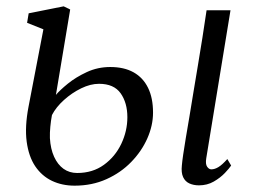

<svg xmlns="http://www.w3.org/2000/svg" viewBox="-20 -575 804 606"><path d="M608 10Q591 10 577.8 4Q564.5 -2 558 -16Q551.5 -30 554 -53Q555 -65 558.2 -87.2Q561.5 -109.5 566.5 -139.8Q571.5 -170 577.8 -206.5Q584 -243 590.5 -283.8Q597 -324.5 604.5 -367.8Q612 -411 618.8 -455.5Q625.5 -500 632 -542.5H707.5L631 -75.5Q628 -57 633.8 -48.8Q639.5 -40.5 647 -40.5Q657.5 -40.5 669.2 -47.5Q681 -54.5 697.5 -73L709.5 -52.5Q704 -44 689.8 -29Q675.5 -14 654.8 -2Q634 10 608 10ZM215.5 11Q176 11 144 -4.2Q112 -19.5 91.2 -50.2Q70.5 -81 64.2 -128Q58 -175 70 -238L117 -482.5L65.5 -503L70.5 -533L181 -555L201.5 -545L156.5 -275.5Q168.5 -290 194 -310.8Q219.5 -331.5 254 -347.5Q288.5 -363.5 328 -363.5Q371.5 -363.5 401.5 -346.8Q431.5 -330 447.2 -298Q463 -266 463 -219.5Q463 -179 445 -138.2Q427 -97.5 394.2 -63.8Q361.5 -30 316 -9.5Q270.5 11 215.5 11ZM223.5 -29Q272.5 -29 308 -54.8Q343.5 -80.5 362.8 -121Q382 -161.5 382 -205Q382 -250.5 360.8 -280.5Q339.5 -310.5 292.5 -310.5Q265.5 -310.5 236.2 -296.2Q207 -282 182 -259.5Q157 -237 144 -212Q140.5 -193.5 138.8 -174.8Q137 -156 137.5 -139Q139.5 -105 150.8 -80.2Q162 -55.5 180.5 -42.2Q199 -29 223.5 -29Z"/></svg>

Font: Merriweather 48pt Light
Style: Italic
Weight: 300
Italic angle: -7.8°
Version: Version 2.101